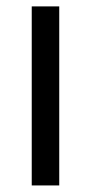

<svg xmlns="http://www.w3.org/2000/svg" viewBox="-20 -565 277 585"><path d="M76.7 0V-545.5H160.5V0Z"/></svg>

Font: Inter UI
Style: Regular
Weight: 400
Designer: Rasmus Andersson
Foundry: rsms
Version: 3.2;8d6f07862